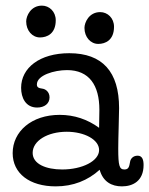

<svg xmlns="http://www.w3.org/2000/svg" viewBox="-20 -651 530 682"><path d="M332 -197C291 -227 244 -243 192 -243C92 -243 25 -184 25 -107C25 -35 85 11 178 11C240 11 292 -10 334 -48C346 -5 377 11 413 11C452 11 490 -8 490 -65C490 -82 486 -98 469 -98C450 -98 443 -84 442 -76C439 -59 437 -49 422 -49C404 -49 400 -62 400 -123C400 -163 403 -238 403 -267C403 -396 344 -462 226 -462C121 -462 55 -410 55 -339C55 -304 71 -269 112 -269C138 -269 156 -283 156 -305C156 -326 140 -335 131 -336C118 -338 111 -340 111 -351C111 -384 173 -402 218 -402C297 -402 333 -348 333 -261C333 -247 332 -197 332 -197ZM96 -108C96 -151 149 -183 217 -183C280 -183 332 -155 332 -118C332 -79 272 -49 201 -49C144 -49 96 -68 96 -108ZM73 -575C73 -542 95 -518 122 -518C147 -518 178 -531 178 -579C178 -610 155 -631 129 -631C89 -631 73 -594 73 -575ZM280 -552C280 -519 302 -495 329 -495C354 -495 385 -508 385 -556C385 -587 362 -608 336 -608C296 -608 280 -571 280 -552Z"/></svg>

Font: Life Savers
Style: Bold
Weight: 700
Designer: Pablo Impallari, Rodrigo Fuenzalida, Brenda Gallo
Foundry: Pablo Impallari, Rodrigo Fuenzalida, Brenda Gallo
Version: Version 3.000